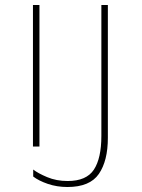

<svg xmlns="http://www.w3.org/2000/svg" viewBox="-20 -734 570 769"><path d="M250 15Q208 15 171.5 2.5Q135 -10 113 -27V-55Q132 -40 169 -24.5Q206 -9 251 -9Q326 -9 356 -54.5Q386 -100 386 -190V-714H412V-182Q412 -90 376 -37.5Q340 15 250 15ZM112 -147V-714H138V-147Z"/></svg>

Font: Noto Sans Mono Condensed Thin
Style: Regular
Weight: 100
Width: 3
Designer: Monotype Design Team
Foundry: Monotype Imaging Inc.
Version: Version 2.014; ttfautohint (v1.8.4.7-5d5b)